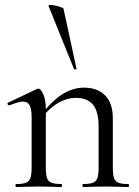

<svg xmlns="http://www.w3.org/2000/svg" viewBox="-20 -751 557 771"><path d="M314 -12Q341 -12 354 -17.5Q367 -23 371.5 -37Q376 -51 376 -81V-243Q376 -303 353.5 -330.5Q331 -358 284 -358Q247 -358 209.5 -335Q172 -312 145 -272L141 -284Q185 -343 228 -371Q271 -399 317 -399Q372 -399 402.5 -367.5Q433 -336 433 -277V-81Q433 -51 437.5 -37Q442 -23 455 -17.5Q468 -12 495 -12Q498 -12 498 -6Q498 0 495 0Q472 0 459 -1L405 -2L350 -1Q337 0 314 0Q311 0 311 -6Q311 -12 314 -12ZM45 -12Q72 -12 85 -17.5Q98 -23 102.5 -37Q107 -51 107 -81V-279Q107 -313 99 -328Q91 -343 72 -343Q56 -343 18 -328H16Q12 -328 10.5 -332.5Q9 -337 13 -339L129 -394Q131 -395 135 -395Q144 -395 154 -372Q164 -349 164 -313V-81Q164 -51 168.5 -37Q173 -23 186 -17.5Q199 -12 226 -12Q229 -12 229 -6Q229 0 226 0Q203 0 190 -1L136 -2L81 -1Q68 0 45 0Q42 0 42 -6Q42 -12 45 -12ZM183 -731Q196 -731 215 -725.5Q234 -720 235 -716L287 -476Q288 -474 283 -472.5Q278 -471 277 -474L175 -727Q174 -731 183 -731Z"/></svg>

Font: Cormorant Infant
Style: Regular
Weight: 400
Designer: Christian Thalmann (Catharsis Fonts)
Foundry: Catharsis Fonts
Version: Version 4.000